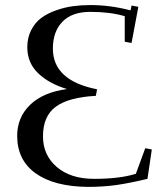

<svg xmlns="http://www.w3.org/2000/svg" viewBox="-20 -729 658 759"><path d="M47.9 -191.9Q47.9 -265.1 99.1 -314.7Q150.4 -364.3 245.1 -377Q174.3 -397.9 131.1 -439.2Q87.9 -480.5 87.9 -542Q87.9 -580.1 103.3 -610.1Q118.7 -640.1 143.3 -658.2Q168 -676.3 201.9 -688.2Q235.8 -700.2 268.8 -704.6Q301.8 -709 337.9 -709Q415.5 -709 496.1 -688L500 -707L526.9 -702.1L500 -559.1L473.1 -564V-665Q415.5 -682.1 336.9 -682.1Q264.6 -682.1 226.8 -643.1Q189 -604 189 -537.1Q189 -410.2 363.8 -376L358.9 -350.1Q252.4 -344.7 201.2 -307.6Q149.9 -270.5 149.9 -189.9Q149.9 -115.7 204.6 -68.8Q259.3 -22 352.1 -22Q453.1 -22 517.1 -42L554.2 -143.1L580.1 -138.2L563 -22Q494.1 -5.4 441.7 2.2Q389.2 9.8 326.2 9.8Q193.8 8.3 120.8 -43.9Q47.9 -96.2 47.9 -191.9Z"/></svg>

Font: Dehuti Alt
Style: Bold
Weight: 700
Version: Version 1.2